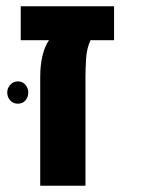

<svg xmlns="http://www.w3.org/2000/svg" viewBox="-20 -591 450 611"><path d="M108 0V-346Q108 -385 115.5 -415Q123 -445 136 -463H46V-571H343V-463H268Q256 -437 254 -405Q252 -373 252 -346V0ZM37 -332Q52 -332 61 -321Q70 -310 70 -297Q70 -282 61 -271.5Q52 -261 37 -261Q22 -261 12.5 -271.5Q3 -282 3 -297Q3 -310 12.5 -321Q22 -332 37 -332Z"/></svg>

Font: Assistant
Style: Bold
Weight: 700
Designer: Hebrew By Ben Nathan, Latin by Paul Hunt
Version: Version 3.000